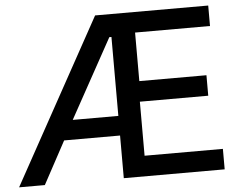

<svg xmlns="http://www.w3.org/2000/svg" viewBox="-57 -822 1091 885"><g transform="rotate(-5 488.5 -379.5)"><path d="M269.5 -288.1H480.5V-653.3H470.7ZM-3.9 0 414.1 -758.8H937.5V-664.1H590.8V-439.5H901.4V-344.7H585V-94.7H947.3V0H480.5V-197.3H221.7L115.2 0Z"/></g></svg>

Font: Gothic A1 SemiBold
Style: Regular
Weight: 600
Version: Version 2.50